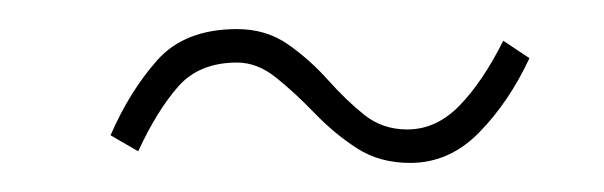

<svg xmlns="http://www.w3.org/2000/svg" viewBox="-20 -386 415 132"><path d="M262 -274Q241 -274 225.5 -284Q210 -294 196.5 -308Q183 -322 170 -332.5Q157 -343 143 -343Q117 -343 102.5 -326.5Q88 -310 75 -282L56 -293Q69 -323 88 -344.5Q107 -366 143 -366Q163 -366 178 -355.5Q193 -345 205.5 -331Q218 -317 230.5 -307Q243 -297 260 -297Q280 -297 296 -313.5Q312 -330 326 -358L344 -346Q330 -316 309.5 -295Q289 -274 262 -274Z"/></svg>

Font: Inconsolata Condensed ExtraLight
Style: Regular
Weight: 200
Width: 3
Monospace: yes
Designer: Raph Levien, Cyreal, Brenton Simpson
Foundry: Raph Levien, Cyreal, Google
Version: Version 3.100; ttfautohint (v1.8.4.7-5d5b)